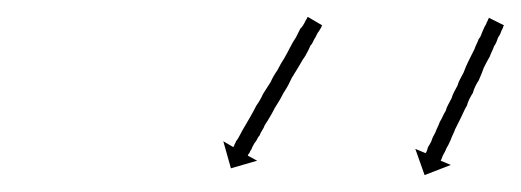

<svg xmlns="http://www.w3.org/2000/svg" viewBox="-20 -571 616 227"><path d="M575 -540Q575 -538 573 -535Q571 -529 569 -527Q568 -524 567 -521.5Q566 -519 564 -516Q563 -513 561.5 -510Q560 -507 559 -504Q556 -499 552 -491Q550 -485 546 -476Q544 -473 542 -469Q540 -465 539 -461Q537 -458 535 -454Q533 -450 532 -446Q530 -443 528.5 -439.5Q527 -436 525 -432Q521 -424 518 -418Q517 -415 515.5 -412Q514 -409 513 -406Q510 -399 508 -396Q506 -391 504 -388Q503 -386 502 -383Q501 -381 501 -381L513 -376L482 -364L471 -395L483 -390Q483 -390 483.5 -390.5Q484 -391 484 -391Q485 -393 486 -397Q488 -400 490 -404Q491 -408 495 -415Q496 -418 497.5 -421Q499 -424 500 -427Q502 -430 503.5 -433.5Q505 -437 507 -440Q508 -444 510 -447.5Q512 -451 514 -455Q515 -459 517 -462.5Q519 -466 521 -470Q522 -474 524 -477.5Q526 -481 528 -485Q531 -493 534 -499Q538 -507 541 -513Q542 -516 543.5 -519Q545 -522 546 -525Q548 -527 549 -530Q550 -533 551 -535Q552 -538 555 -543Q555 -544 556 -545.5Q557 -547 557 -548Q558 -549 558 -550L576 -541Q577 -542 575 -540ZM360 -539Q359 -537 357 -534Q356 -533 355 -531Q354 -529 353 -527Q351 -524 350 -521.5Q349 -519 347 -517Q345 -512 341 -505Q338 -501 333 -492Q330 -487 325 -479Q321 -470 317 -464Q315 -461 313 -457Q311 -453 309 -450Q305 -444 301 -436Q297 -429 293 -423Q292 -420 290 -417Q288 -414 287 -411Q285 -409 284 -406.5Q283 -404 281 -402Q278 -397 277 -394Q276 -393 275.5 -391.5Q275 -390 274 -389Q273 -388 273 -387L284 -381L253 -372L244 -404L256 -397Q256 -398 257 -399Q257 -400 258 -401.5Q259 -403 259 -404Q261 -406 264 -412Q266 -416 269 -421Q273 -428 276 -433Q280 -440 283 -446Q288 -453 291 -460Q295 -466 300 -474Q303 -481 308 -488Q312 -496 316 -502Q320 -509 323 -515Q326 -521 330 -527Q333 -533 335 -537Q337 -539 338 -540.5Q339 -542 340 -544Q341 -546 341.5 -547Q342 -548 343 -549Q342 -549 344 -551L361 -541Q361 -541 360.5 -540.5Q360 -540 360 -539Z"/></svg>

Font: FRB American Cursive Just Arrows Thin
Style: Italic
Weight: 100
Italic angle: -25°
Version: Version 2.0;Modular Font Editor K font №1